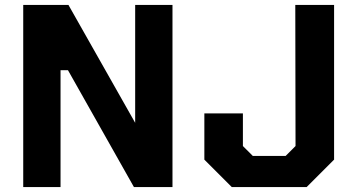

<svg xmlns="http://www.w3.org/2000/svg" viewBox="-20 -757 1447 777"><path d="M74 0V-737H257L527 -260V-737H678V0H522L255 -473H225V0ZM918 0 807 -111V-298H963V-166L1003 -126H1136L1176 -166L1175 -737H1332V-111L1221 0Z"/></svg>

Font: Tomorrow SemiBold
Style: Regular
Weight: 600
Designer: Tony de Marco, Monica Rizzolli
Foundry: Just in Type
Version: Version 2.002